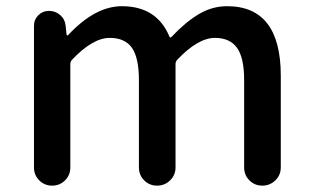

<svg xmlns="http://www.w3.org/2000/svg" viewBox="-20 -584 981 604"><path d="M86.9 -56.6V-502.9Q86.9 -522.5 100.6 -536.1Q114.3 -549.8 133.8 -549.8Q154.3 -549.8 169.4 -536.6Q184.6 -523.4 186.5 -502.9L189.5 -474.6Q190.4 -472.7 191.9 -472.7Q193.4 -472.7 194.3 -473.6Q279.3 -564.5 363.3 -564.5Q472.7 -564.5 512.7 -469.7Q514.6 -462.9 520.5 -468.8Q563.5 -514.6 605.5 -539.6Q647.5 -564.5 694.3 -564.5Q863.3 -564.5 863.3 -345.7V-57.6Q863.3 -33.2 846.2 -16.6Q829.1 0 805.2 0Q781.2 0 764.6 -16.6Q748 -33.2 748 -57.6V-332Q748 -402.3 725.6 -433.6Q703.1 -464.8 656.2 -464.8Q602.5 -464.8 537.1 -395.5Q532.2 -389.6 532.2 -382.8V-57.6Q532.2 -33.2 515.1 -16.6Q498 0 474.1 0Q450.2 0 433.6 -16.6Q417 -33.2 417 -57.6V-332Q417 -402.3 395 -433.6Q373 -464.8 325.2 -464.8Q271.5 -464.8 206.1 -395.5Q201.2 -389.6 201.2 -382.8V-56.6Q201.2 -33.2 184.6 -16.6Q168 0 144 0Q120.1 0 103.5 -16.6Q86.9 -33.2 86.9 -56.6Z"/></svg>

Font: Gen Jyuu Gothic P Medium
Style: Regular
Weight: 500
Designer: [Source Han Sans]
Ryoko NISHIZUKA  (kana & ideographs); Paul D. Hunt (Latin, Greek & Cyrillic); Wenlong ZHANG  (bopomofo
Version: Version 1.002.20150607